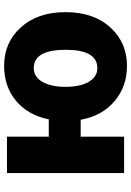

<svg xmlns="http://www.w3.org/2000/svg" viewBox="128 -751 637 933"><g transform="rotate(-90 446.5 -284.5)"><path d="M593 14Q492 14 422 -46Q350 -106 331 -211H249V0H72V-284V-569H249V-366H333Q354 -468 424 -526Q494 -583 593 -583Q705 -583 778 -504Q854 -422 854 -284.5Q854 -147 778 -65Q705 14 593 14ZM582 -130Q671 -130 671 -284Q671 -439 582 -439Q540 -439 515 -397Q491 -354 491 -284Q491 -213 515.5 -171.5Q540 -130 582 -130Z"/></g></svg>

Font: GenSekiGothic TW H
Style: Regular
Weight: 900
Version: Version 1.501;PS 1;hotconv 16.6.51;makeotf.lib2.5.65220